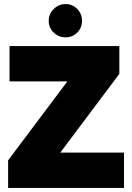

<svg xmlns="http://www.w3.org/2000/svg" viewBox="-20 -926 651 946"><path d="M220 -823Q220 -857 244.5 -881.5Q269 -906 303 -906Q337 -906 360.5 -882Q384 -858 384 -823Q384 -789 360.5 -765.5Q337 -742 303 -742Q269 -742 244.5 -765.5Q220 -789 220 -823ZM20 -136 312 -525H27V-699H568V-562L277 -174H591V0H20Z"/></svg>

Font: Prompt ExtraBold
Style: Regular
Weight: 800
Designer: Katatrad Team
Foundry: CadsonDemak
Version: Version 1.000